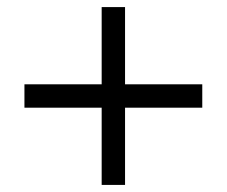

<svg xmlns="http://www.w3.org/2000/svg" viewBox="-20 -522 640 542"><path d="M267 -284V-502H333V-284H551V-218H333V0H267V-218H49V-284Z"/></svg>

Font: Bailleul Roman
Style: Roman
Weight: 400
Version: Version 1